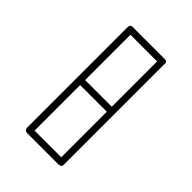

<svg xmlns="http://www.w3.org/2000/svg" viewBox="-154 -801 626 626"><g transform="rotate(45 158.5 -488.0)"><path d="M84 -732H233H235Q238 -732 240 -730V-729H241Q243 -727 243 -725V-722V-488V-256V-255V-252Q243 -250 241 -248L240 -247H239Q237 -245 235 -245L233 -244H232H84Q83 -245 81 -245Q79 -245 77 -247H76V-248Q74 -250 74 -252L73 -255V-488V-722Q74 -723 74 -725Q74 -727 76 -729L77 -730Q79 -732 81 -732ZM97 -709V-500H220V-709ZM97 -477V-267H220V-477Z"/></g></svg>

Font: Sticks
Style: Regular
Weight: 400
Version: Version 1.1